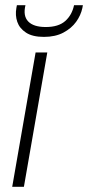

<svg xmlns="http://www.w3.org/2000/svg" viewBox="-20 -719 339 739"><path d="M27 0 117 -517H162L72 0ZM149 -577Q105 -577 80 -593.5Q55 -610 46.5 -635Q38 -660 43 -688L45 -699H78Q68 -658 88.5 -636.5Q109 -615 156 -615Q205 -615 231 -638Q257 -661 265 -699H299L297 -688Q291 -660 273 -635Q255 -610 224 -593.5Q193 -577 149 -577Z"/></svg>

Font: DM Sans 11pt ExtraLight
Style: Italic
Weight: 250
Italic angle: -10°
Version: Version 4.004;gftools[0.9.30]